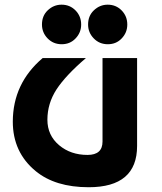

<svg xmlns="http://www.w3.org/2000/svg" viewBox="-20 -783 684 813"><path d="M355.5 9.8Q213.9 9.8 130.9 -58.6Q34.2 -138.2 34.2 -268.1Q34.7 -430.2 160.6 -537.1H343.8Q258.3 -463.9 219.2 -404.3Q180.7 -344.7 180.7 -275.9Q180.7 -210 230.5 -168Q279.3 -127 350.6 -127Q414.1 -127 414.1 -183.6V-537.1H560.5V-165Q560.5 9.8 355.5 9.8ZM436 -763.2Q471.2 -763.2 495.1 -738.8Q519 -714.4 519 -679.2Q519 -644.5 494.6 -619.6Q471.7 -595.7 436.5 -595.7Q400.9 -595.7 377 -620.4Q353 -645 353 -679.2Q353 -715.8 377 -738.8Q402.3 -763.2 436 -763.2ZM240.7 -763.2Q275.9 -763.2 299.8 -738.8Q323.7 -714.4 323.7 -679.2Q323.7 -644.5 299.3 -619.6Q276.4 -595.7 241.2 -595.7Q205.6 -595.7 181.6 -620.4Q157.7 -645 157.7 -679.2Q157.7 -715.8 181.6 -738.8Q207 -763.2 240.7 -763.2Z"/></svg>

Font: Newest Shape
Style: Bold
Weight: 700
Designer: Wojciech Kalinowski "wmk69" (wmk69@o2.pl)
Foundry: Wojciech Kalinowski "wmk69" (wmk69@o2.pl)
Version: Version 1.0.0; 2022-02-24